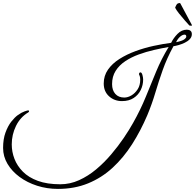

<svg xmlns="http://www.w3.org/2000/svg" viewBox="-39 -1028 1262 1242"><path d="M336 194Q265 194 201 173.5Q137 153 87.5 116.5Q38 80 9.5 32Q-19 -16 -19 -71Q-19 -128 -3.5 -170.5Q12 -213 34 -241Q56 -269 77 -284Q101 -301 120 -307.5Q139 -314 143 -314Q149 -314 149 -309Q149 -304 144 -301Q92 -270 64.5 -213.5Q37 -157 37 -94Q37 -46 54.5 -0.5Q72 45 109 82.5Q146 120 206 142Q266 164 351 164Q414 164 472.5 137.5Q531 111 583 67.5Q635 24 680 -29Q725 -82 761 -135Q797 -188 822 -233Q870 -318 904 -401.5Q938 -485 971.5 -566Q1005 -647 1052 -724Q1006 -716 956 -704.5Q906 -693 858 -675.5Q810 -658 771 -632Q732 -606 709 -569.5Q686 -533 686 -484Q686 -444 707 -420.5Q728 -397 765 -397Q788 -397 811.5 -411Q835 -425 851.5 -450.5Q868 -476 868 -512Q868 -527 865 -535.5Q862 -544 860 -548Q860 -552 862.5 -556Q865 -560 869 -560Q878 -560 882.5 -542.5Q887 -525 887 -514Q887 -478 871.5 -446Q856 -414 825.5 -394Q795 -374 750 -374Q701 -374 666.5 -405Q632 -436 632 -488Q632 -538 659.5 -577.5Q687 -617 733.5 -646.5Q780 -676 837 -697Q894 -718 954 -731Q1014 -744 1068 -751Q1083 -782 1109.5 -809Q1136 -836 1170 -836Q1184 -836 1193 -829Q1202 -822 1202 -807Q1202 -789 1189 -775Q1176 -761 1156 -751.5Q1136 -742 1116.5 -736.5Q1097 -731 1083 -729Q1040 -650 1013.5 -575Q987 -500 965.5 -427.5Q944 -355 914 -283Q871 -182 815.5 -95Q760 -8 689.5 57Q619 122 531 158Q443 194 336 194ZM1100 -755Q1139 -763 1152.5 -773Q1166 -783 1166 -791Q1166 -804 1155 -804Q1142 -804 1126.5 -791Q1111 -778 1100 -755ZM1186 -863Q1176 -874 1156 -896.5Q1136 -919 1118 -942Q1100 -965 1094 -978Q1102 -1001 1111 -1005.5Q1120 -1010 1127 -1007L1203 -865Q1202 -861 1197 -861.5Q1192 -862 1186 -863Z"/></svg>

Font: Great Vibes
Style: Regular
Weight: 400
Designer: Robert E. Leuschke, Viktoriya Grabowska, Viviana Monsalve, Eben Sorkin
Foundry: Robert E. Leuschke
Version: Version 1.103; ttfautohint (v1.8.4.7-5d5b)